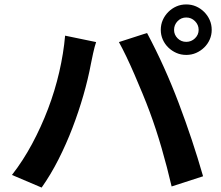

<svg xmlns="http://www.w3.org/2000/svg" viewBox="-20 -822 996 867"><path d="M766 -687Q766 -665 782 -649Q798 -633 821 -633Q844 -633 860.5 -649Q877 -665 877 -687Q877 -710 860.5 -726.5Q844 -743 821 -743Q798 -743 782 -726.5Q766 -710 766 -687ZM706 -687Q706 -711 715 -731.5Q724 -752 740 -768Q756 -784 776.5 -793Q797 -802 821 -802Q845 -802 865.5 -793Q886 -784 902 -768Q918 -752 927 -731.5Q936 -711 936 -687Q936 -664 927 -643.5Q918 -623 902 -607.5Q886 -592 865.5 -583Q845 -574 821 -574Q797 -574 776.5 -583Q756 -592 740 -607.5Q724 -623 715 -643.5Q706 -664 706 -687ZM34 -32Q84 -96 125 -172.5Q166 -249 197 -330.5Q228 -412 247.5 -496.5Q267 -581 274 -661L414 -632Q407 -611 400.5 -581.5Q394 -552 391 -536Q378 -466 356.5 -391.5Q335 -317 307 -244Q279 -171 244 -102Q209 -33 168 25ZM656 -317Q642 -355 624 -398.5Q606 -442 587.5 -485Q569 -528 550.5 -566.5Q532 -605 517 -632L644 -673Q724 -523 787 -356.5Q850 -190 897 -26L755 20Q735 -66 710 -152.5Q685 -239 656 -317Z"/></svg>

Font: Kinto Sans
Style: Bold
Weight: 700
Designer: Authors: Ryoko NISHIZUKA  (kana & ideographs); Paul D. Hunt (Latin, Greek & Cyrillic); Wenlong ZHANG  (bopomofo); Sandol
Foundry: Adobe Systems Incorporated, ookami Inc.
Version: Version 0.001